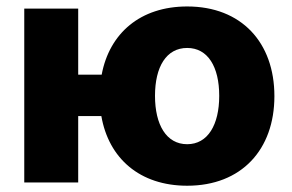

<svg xmlns="http://www.w3.org/2000/svg" viewBox="-20 -573 917 603"><path d="M56.2 0H225.6V-208.5H298.3C321.3 -75.7 418.9 10.3 567.9 10.3C738.3 10.3 841.8 -103 841.8 -271C841.8 -439.5 738.3 -552.7 567.9 -552.7C420.9 -552.7 323.7 -468.8 299.3 -338.4H225.6V-545.9H56.2ZM567.9 -120.1C502.4 -120.1 466.8 -181.2 466.8 -272C466.8 -363.3 502.4 -422.4 567.9 -422.4C632.8 -422.4 668.5 -363.3 668.5 -272C668.5 -181.2 632.8 -120.1 567.9 -120.1Z"/></svg>

Font: Inter ExtraBold
Style: Regular
Weight: 800
Designer: Rasmus Andersson
Foundry: rsms
Version: Version 4.001;git-9221beed3